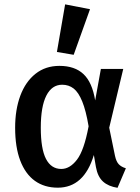

<svg xmlns="http://www.w3.org/2000/svg" viewBox="-20 -864 655 898"><path d="M425.1 -394.4 451.8 -541.5H556.4L490.8 -266.7L517.9 -134.9Q523.6 -108.7 535.1 -96.2Q546.7 -83.6 568.7 -76.9L529.7 14.4Q486.7 7.7 461.8 -14.9Q436.9 -37.4 428.7 -82.6L419 -139Q372.8 13.8 250.3 13.8Q187.7 13.8 143.1 -18.2Q98.5 -50.3 74.6 -113.1Q50.8 -175.9 50.8 -266.7Q50.8 -351.3 75.1 -416.7Q99.5 -482.1 146.2 -519Q192.8 -555.9 257.9 -555.9Q329.7 -555.9 370.5 -517.4Q411.3 -479 425.1 -394.4ZM170.8 -266.7Q170.8 -167.7 195.1 -120.8Q219.5 -73.8 266.7 -73.8Q306.7 -73.8 340 -117.2Q373.3 -160.5 394.4 -273.3Q382.1 -346.7 364.6 -389.5Q347.2 -432.3 324.4 -450Q301.5 -467.7 270.8 -467.7Q222.6 -467.7 196.7 -416.7Q170.8 -365.6 170.8 -266.7ZM246.2 -621 284.6 -843.6 401 -821 324.6 -607.7Z"/></svg>

Font: Fira Code Fixed Medium
Style: Regular
Weight: 500
Monospace: yes
Designer: Carrois Corporate, Edenspiekermann AG, Nikita Prokopov
Foundry: Carrois Corporate, Edenspiekermann AG, Nikita Prokopov
Version: Version 5.002